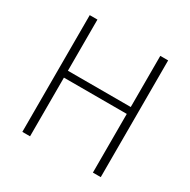

<svg xmlns="http://www.w3.org/2000/svg" viewBox="-162 -883 1028 1037"><g transform="rotate(30 352.0 -364.0)"><path d="M108 0V-728H156V-409H548V-728H597V0H548V-366H156V0Z"/></g></svg>

Font: Noto Sans HK Thin ExtraLight
Style: Regular
Weight: 250
Version: Version 2.004-H2;hotconv 1.0.118;makeotfexe 2.5.65603